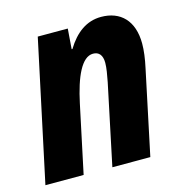

<svg xmlns="http://www.w3.org/2000/svg" viewBox="-88 -640 697 723"><g transform="rotate(-15 260.5 -279.0)"><path d="M2 0H151L207 -264C228 -363 259 -432 303 -432C326 -432 339 -417 339 -387C339 -367 334 -340 329 -314L263 0H411L480 -327C488 -363 492 -395 492 -421C492 -511 443 -558 368 -558C311 -558 267 -525 233 -469H230L236 -548H119Z"/></g></svg>

Font: Noto Sans Display SemiCondensed Extra
Style: Italic
Weight: 800
Width: 4
Italic angle: -12°
Designer: Monotype Design Team
Foundry: Monotype Imaging Inc.
Version: Version 1.900